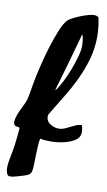

<svg xmlns="http://www.w3.org/2000/svg" viewBox="-106 -772 532 957"><g transform="rotate(10 160.5 -293.5)"><path d="M290 -726Q302 -726 313 -720Q324 -670 324 -623Q324 -563 308.5 -508.5Q293 -454 269 -403Q245 -352 215.5 -304Q186 -256 158 -209Q154 -203 152 -199Q150 -195 150 -187Q150 -164 171 -151Q192 -138 213 -138Q230 -138 243.5 -144Q257 -150 270 -156.5Q283 -163 296 -169Q309 -175 326 -175Q328 -167 329.5 -158Q331 -149 331 -140Q331 -113 306.5 -97.5Q282 -82 249 -75Q216 -68 182.5 -68Q149 -68 132 -73Q129 -58 127.5 -35.5Q126 -13 125.5 11Q125 35 124.5 57.5Q124 80 121 94Q118 108 105 114.5Q92 121 80 124Q64 128 47.5 133.5Q31 139 14 139Q9 139 5 134.5Q1 130 -1 124Q-3 118 -4 112Q-5 106 -5 102Q-5 75 1.5 45Q8 15 12 -12Q15 -33 17 -53.5Q19 -74 21 -95Q21 -97 21.5 -99Q22 -101 22 -103Q22 -110 15 -110.5Q8 -111 1.5 -113Q-5 -115 -8.5 -123.5Q-12 -132 -6 -156Q-3 -168 6 -188.5Q15 -209 21 -220Q35 -246 40.5 -278Q46 -310 51 -339Q57 -373 69 -423.5Q81 -474 96 -523.5Q111 -573 128 -615Q145 -657 162 -675Q169 -682 186 -691Q203 -700 223 -708Q243 -716 261.5 -721Q280 -726 290 -726ZM243 -601Q217 -508 201.5 -453.5Q186 -399 177.5 -370.5Q169 -342 166.5 -333.5Q164 -325 164 -322Q178 -338 194.5 -370Q211 -402 225 -438Q239 -474 248.5 -508.5Q258 -543 258 -564Q258 -573 256 -592Q254 -611 248 -621Z"/></g></svg>

Font: Praegefest
Style: Regular
Weight: 600
Designer: Peter Wiegel nach alter Vorlage
Foundry: Peter Wiegel
Version: Version 1.000